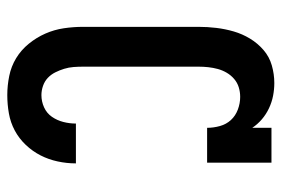

<svg xmlns="http://www.w3.org/2000/svg" viewBox="-146 -638 791 540"><g transform="rotate(90 250.0 -367.5)"><path d="M247 8Q220 8 193 2.5Q166 -3 143 -17Q120 -31 102.5 -52.5Q85 -74 74 -99Q63 -124 59 -151Q55 -178 55 -205V-530Q55 -555 58 -580Q61 -605 68 -629Q75 -653 88 -674.5Q101 -696 120 -712.5Q139 -729 163.5 -736Q188 -743 213 -743Q231 -743 249 -739.5Q267 -736 284 -728Q301 -720 315 -708Q329 -696 339 -681V-735H437V-554H339Q339 -572 334 -590Q329 -608 317 -621Q305 -634 287.5 -640.5Q270 -647 252 -647Q238 -647 225 -643Q212 -639 201.5 -630Q191 -621 184 -609Q177 -597 173.5 -584Q170 -571 168.5 -557.5Q167 -544 167 -530V-205Q167 -192 168 -178.5Q169 -165 173 -152Q177 -139 183 -127Q189 -115 198.5 -106Q208 -97 221 -92.5Q234 -88 247 -88Q265 -88 281.5 -95.5Q298 -103 308 -117.5Q318 -132 322.5 -149.5Q327 -167 327 -185Q327 -185 327 -185Q327 -185 327 -185H439Q439 -185 439 -184.5Q439 -184 439 -184Q439 -159 433.5 -133.5Q428 -108 416.5 -85.5Q405 -63 387 -44Q369 -25 346.5 -13Q324 -1 298.5 3.5Q273 8 247 8Z"/></g></svg>

Font: Iosevka Slab
Style: Bold
Weight: 700
Monospace: yes
Designer: Belleve Invis
Foundry: Belleve Invis
Version: Version 11.1.1; ttfautohint (v1.8.3)